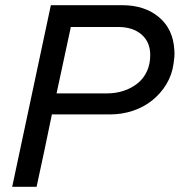

<svg xmlns="http://www.w3.org/2000/svg" viewBox="-20 -720 692 740"><path d="M27 0Q65 -176 101.5 -350Q138 -524 176 -700H451Q538 -700 593 -653.5Q648 -607 652 -526Q653 -513 652 -500.5Q651 -488 649 -475Q643 -431 621 -395Q599 -359 566.5 -333Q534 -307 492 -293Q450 -279 404 -279H180Q166 -209 151 -139.5Q136 -70 121 0ZM435 -616H253Q239 -552 225.5 -488Q212 -424 198 -360H392Q426 -360 456.5 -370Q487 -380 510 -398.5Q533 -417 546 -444.5Q559 -472 559 -508Q559 -558 525.5 -587Q492 -616 435 -616Z"/></svg>

Font: Rosa Sans
Style: Italic
Weight: 400
Italic angle: -12°
Designer: Pentagram / MCKL
Foundry: Pentagram / MCKL
Version: Version 1.005;September 16, 2019;FontCreator 11.5.0.2425 64-